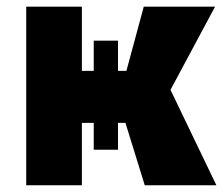

<svg xmlns="http://www.w3.org/2000/svg" viewBox="-20 -548 662 568"><path d="M616.2 -528.3 484.4 -282.2 620.1 0H408.2L351.1 -184.6H329.1V-105H257.3V-184.6H222.2V0H57.6V-528.3H222.2V-338.4H257.3V-427.7H329.1V-338.4H354L405.3 -528.3Z"/></svg>

Font: Sadagaat-English
Style: Regular
Weight: 900
Designer: Ahmed alsheikh
Foundry: Ahmed alsheikh Design
Version: Version 2.137;January 17, 2018;FontCreator 11.0.0.2408 64-bi